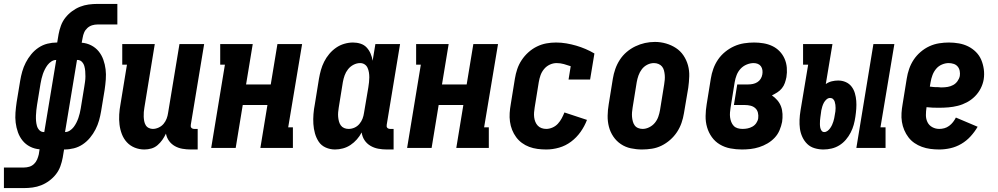

<svg xmlns="http://www.w3.org/2000/svg" viewBox="-72 -755 5092 980"><path d="M-52 205V100H50Q64 100 77.5 96Q91 92 101.5 82Q112 72 117.5 59Q123 46 126 33L130 7Q104 5 81.5 -6.5Q59 -18 43.5 -37Q28 -56 19.5 -80Q11 -104 8 -129Q5 -154 7 -180.5Q9 -207 13 -234L31 -343Q35 -367 41.5 -390Q48 -413 59.5 -435.5Q71 -458 87.5 -478Q104 -498 125 -512Q146 -526 170 -532Q194 -538 218 -538H220L227 -580Q231 -602 239 -624Q247 -646 261.5 -664.5Q276 -683 295.5 -697.5Q315 -712 336.5 -720.5Q358 -729 380.5 -732Q403 -735 425 -735H527V-630H425Q412 -630 398.5 -626Q385 -622 374 -612Q363 -602 357.5 -589Q352 -576 350 -563L345 -537Q371 -535 393.5 -523.5Q416 -512 431.5 -493Q447 -474 455.5 -450Q464 -426 467 -401Q470 -376 468 -349.5Q466 -323 462 -296L444 -187Q440 -163 433.5 -140Q427 -117 415.5 -94.5Q404 -72 387.5 -52Q371 -32 350 -18Q329 -4 305 2Q281 8 257 8H255L248 50Q244 72 236 94Q228 116 213.5 134.5Q199 153 179.5 167.5Q160 182 138.5 190.5Q117 199 94.5 202Q72 205 50 205ZM260 -81Q273 -81 284.5 -88.5Q296 -96 304 -106.5Q312 -117 318 -129Q324 -141 328 -152.5Q332 -164 335 -176.5Q338 -189 340 -201L358 -311Q360 -324 362 -337.5Q364 -351 364 -365Q364 -379 363 -392Q362 -405 358.5 -417.5Q355 -430 346 -439.5Q337 -449 323 -449H321ZM152 -81H154L215 -449Q202 -449 190.5 -441.5Q179 -434 171 -423.5Q163 -413 157 -401Q151 -389 147 -377.5Q143 -366 140 -353.5Q137 -341 135 -329L117 -219Q115 -206 113.5 -192.5Q112 -179 111.5 -165Q111 -151 112 -138Q113 -125 116.5 -112.5Q120 -100 129 -90.5Q138 -81 152 -81Z M665 8Q639 8 615.5 -1.5Q592 -11 575.5 -29Q559 -47 550 -70.5Q541 -94 538 -119Q535 -144 536.5 -170.5Q538 -197 543 -223L576 -425H552V-530H718L665 -206Q663 -195 662 -183Q661 -171 661.5 -159.5Q662 -148 664 -137Q666 -126 671.5 -116.5Q677 -107 687 -102Q697 -97 708 -97Q723 -97 738 -104Q753 -111 763 -123Q773 -135 778.5 -149.5Q784 -164 786 -179L844 -530H970L902 -119Q901 -114 901.5 -110Q902 -106 904.5 -103Q907 -100 911 -98.5Q915 -97 920 -97H937V8H902Q881 8 860 4.5Q839 1 821 -9Q803 -19 791 -35.5Q779 -52 775 -73Q767 -56 756.5 -41Q746 -26 732 -14Q718 -2 700.5 3Q683 8 665 8Z M1006 0 1076 -425H1052V-530H1218L1184 -324H1310L1344 -530H1470L1399 -105H1423V0H1257L1293 -219H1167L1131 0Z M1638 8Q1613 8 1590.5 -2Q1568 -12 1555 -31.5Q1542 -51 1535.5 -74.5Q1529 -98 1527.5 -122.5Q1526 -147 1528 -172.5Q1530 -198 1535 -223L1556 -353Q1560 -376 1566 -397.5Q1572 -419 1582.5 -440Q1593 -461 1608.5 -479.5Q1624 -498 1643.5 -511.5Q1663 -525 1685.5 -531.5Q1708 -538 1730 -538Q1750 -538 1768.5 -532Q1787 -526 1799.5 -512.5Q1812 -499 1819.5 -481.5Q1827 -464 1830 -445L1844 -530H1970L1902 -119Q1901 -114 1901.5 -110Q1902 -106 1904.5 -103Q1907 -100 1911 -98.5Q1915 -97 1920 -97H1937V8H1902Q1880 8 1858.5 4Q1837 0 1818.5 -11Q1800 -22 1788.5 -39.5Q1777 -57 1774 -79Q1764 -60 1749.5 -43.5Q1735 -27 1717 -15Q1699 -3 1678.5 2.5Q1658 8 1638 8ZM1707 -97Q1723 -97 1737.5 -103.5Q1752 -110 1762.5 -122.5Q1773 -135 1778.5 -149.5Q1784 -164 1786 -179L1808 -309Q1810 -322 1811.5 -335Q1813 -348 1813 -360.5Q1813 -373 1811 -385.5Q1809 -398 1804 -409Q1799 -420 1789 -426.5Q1779 -433 1766 -433Q1749 -433 1732.5 -424.5Q1716 -416 1704.5 -401.5Q1693 -387 1687 -370Q1681 -353 1678 -336L1657 -206Q1655 -194 1654 -182Q1653 -170 1654 -158.5Q1655 -147 1658 -135.5Q1661 -124 1667.5 -115Q1674 -106 1684.5 -101.5Q1695 -97 1707 -97Z M2006 0 2076 -425H2052V-530H2218L2184 -324H2310L2344 -530H2470L2399 -105H2423V0H2257L2293 -219H2167L2131 0Z M2716 8Q2693 8 2671 5Q2649 2 2629 -5.5Q2609 -13 2592 -25.5Q2575 -38 2562.5 -55Q2550 -72 2542 -92Q2534 -112 2531 -134Q2528 -156 2529.5 -178.5Q2531 -201 2535 -223L2556 -353Q2560 -378 2568 -402Q2576 -426 2590.5 -448Q2605 -470 2625 -488Q2645 -506 2668.5 -517.5Q2692 -529 2716.5 -533.5Q2741 -538 2766 -538Q2793 -538 2819 -533.5Q2845 -529 2869 -522Q2893 -515 2916.5 -505Q2940 -495 2962 -482L2940 -349H2830L2841 -417Q2824 -423 2806 -428Q2788 -433 2769 -433Q2751 -433 2734 -425Q2717 -417 2705 -402.5Q2693 -388 2687 -371Q2681 -354 2678 -336L2657 -206Q2655 -194 2654 -181.5Q2653 -169 2654.5 -156.5Q2656 -144 2660.5 -133Q2665 -122 2673 -113.5Q2681 -105 2692.5 -101Q2704 -97 2716 -97Q2732 -97 2748 -104Q2764 -111 2775.5 -123.5Q2787 -136 2795 -151Q2803 -166 2809 -181L2924 -143Q2912 -111 2891.5 -82Q2871 -53 2843 -32Q2815 -11 2782 -1.5Q2749 8 2716 8Z M3205 8Q3176 8 3148 2Q3120 -4 3097 -19.5Q3074 -35 3058.5 -58Q3043 -81 3036 -108Q3029 -135 3029.5 -164.5Q3030 -194 3035 -223L3056 -353Q3060 -378 3068.5 -402.5Q3077 -427 3091.5 -449.5Q3106 -472 3126.5 -489.5Q3147 -507 3171 -518.5Q3195 -530 3220 -535.5Q3245 -541 3271 -541Q3300 -541 3327.5 -533Q3355 -525 3378 -510Q3401 -495 3416.5 -472Q3432 -449 3439.5 -422Q3447 -395 3446 -365.5Q3445 -336 3441 -307L3419 -177Q3415 -152 3406.5 -127.5Q3398 -103 3383.5 -81Q3369 -59 3348.5 -41Q3328 -23 3304.5 -11.5Q3281 0 3255.5 4Q3230 8 3205 8ZM3208 -97Q3225 -97 3242 -105.5Q3259 -114 3270.5 -128Q3282 -142 3288 -159Q3294 -176 3297 -194L3318 -324Q3320 -336 3321 -348Q3322 -360 3321 -372Q3320 -384 3317 -395.5Q3314 -407 3307 -415.5Q3300 -424 3289 -428.5Q3278 -433 3266 -433Q3248 -433 3231.5 -424.5Q3215 -416 3204 -401.5Q3193 -387 3187 -370Q3181 -353 3178 -336L3157 -206Q3155 -194 3154 -182Q3153 -170 3154 -158.5Q3155 -147 3158 -135.5Q3161 -124 3167.5 -115Q3174 -106 3185 -101.5Q3196 -97 3208 -97Z M3715 8Q3685 8 3656 2.5Q3627 -3 3602.5 -17.5Q3578 -32 3561.5 -55Q3545 -78 3537 -105.5Q3529 -133 3529.5 -163Q3530 -193 3535 -223L3556 -353Q3560 -379 3569 -404Q3578 -429 3593 -451Q3608 -473 3629.5 -490.5Q3651 -508 3675.5 -519Q3700 -530 3726 -534Q3752 -538 3777 -538Q3801 -538 3825 -534Q3849 -530 3870 -520Q3891 -510 3907 -493.5Q3923 -477 3932.5 -455.5Q3942 -434 3944 -409.5Q3946 -385 3942 -361Q3939 -346 3934 -331.5Q3929 -317 3919 -304.5Q3909 -292 3895.5 -283.5Q3882 -275 3868 -268Q3883 -258 3895.5 -243.5Q3908 -229 3914.5 -211.5Q3921 -194 3922 -173.5Q3923 -153 3920 -133Q3916 -112 3907 -90.5Q3898 -69 3882 -52Q3866 -35 3845.5 -23Q3825 -11 3803 -4Q3781 3 3759 5.5Q3737 8 3715 8ZM3718 -97Q3731 -97 3743.5 -99.5Q3756 -102 3768 -108.5Q3780 -115 3788 -126.5Q3796 -138 3798 -151Q3800 -166 3796.5 -180Q3793 -194 3783 -203Q3773 -212 3759 -215.5Q3745 -219 3730 -219H3674L3691 -324H3747Q3759 -324 3771 -326.5Q3783 -329 3793.5 -335.5Q3804 -342 3810.5 -352.5Q3817 -363 3819 -375Q3821 -386 3819.5 -397Q3818 -408 3812 -416.5Q3806 -425 3796 -429Q3786 -433 3775 -433Q3757 -433 3739 -425.5Q3721 -418 3708 -404Q3695 -390 3688 -372Q3681 -354 3678 -336L3657 -206Q3655 -194 3654 -181Q3653 -168 3654.5 -156Q3656 -144 3660.5 -132.5Q3665 -121 3673 -112.5Q3681 -104 3693 -100.5Q3705 -97 3718 -97Z M4299 0 4386 -530H4493L4422 -105H4448V0ZM4131 8Q4108 8 4086 1.5Q4064 -5 4048.5 -20Q4033 -35 4023.5 -55.5Q4014 -76 4011 -98Q4008 -120 4009 -143.5Q4010 -167 4014 -191L4053 -425H4027V-530H4177L4143 -326Q4157 -336 4173.5 -340Q4190 -344 4206 -344Q4227 -344 4245 -336Q4263 -328 4274.5 -313Q4286 -298 4291.5 -279Q4297 -260 4298.5 -240Q4300 -220 4298.5 -199.5Q4297 -179 4294 -159Q4291 -138 4285.5 -118Q4280 -98 4270 -78.5Q4260 -59 4245.5 -42Q4231 -25 4212.5 -13.5Q4194 -2 4173 3Q4152 8 4131 8ZM4135 -81Q4144 -81 4152 -87Q4160 -93 4165.5 -101Q4171 -109 4175 -117.5Q4179 -126 4181.5 -134.5Q4184 -143 4186 -151.5Q4188 -160 4189 -169Q4191 -178 4192 -186.5Q4193 -195 4193 -203.5Q4193 -212 4192 -220Q4191 -228 4188.5 -236Q4186 -244 4180 -249.5Q4174 -255 4165 -255Q4155 -255 4146.5 -247.5Q4138 -240 4133 -230.5Q4128 -221 4125 -211Q4122 -201 4120 -191L4118 -176Q4117 -167 4115.5 -158Q4114 -149 4113.5 -140Q4113 -131 4113 -122Q4113 -113 4114.5 -104.5Q4116 -96 4121 -88.5Q4126 -81 4135 -81Z M4722 8Q4699 8 4676.5 5Q4654 2 4633.5 -5.5Q4613 -13 4595.5 -25Q4578 -37 4565 -54Q4552 -71 4543.5 -91Q4535 -111 4531.5 -133Q4528 -155 4529.5 -178Q4531 -201 4535 -223L4556 -353Q4560 -379 4568.5 -403.5Q4577 -428 4591.5 -450Q4606 -472 4627 -490Q4648 -508 4672 -519Q4696 -530 4721.5 -534Q4747 -538 4771 -538Q4797 -538 4822.5 -533.5Q4848 -529 4870 -518Q4892 -507 4909.5 -489.5Q4927 -472 4936.5 -449.5Q4946 -427 4949.5 -401.5Q4953 -376 4949 -350Q4945 -326 4933.5 -303.5Q4922 -281 4904 -263Q4886 -245 4863.5 -233Q4841 -221 4817 -215Q4793 -209 4769 -207Q4745 -205 4722 -205Q4705 -205 4689 -205.5Q4673 -206 4657 -208V-206Q4654 -187 4654 -167.5Q4654 -148 4662 -131.5Q4670 -115 4686.5 -106Q4703 -97 4722 -97Q4735 -97 4748 -100.5Q4761 -104 4772.5 -112.5Q4784 -121 4792.5 -132Q4801 -143 4807 -155L4918 -108Q4903 -82 4882 -59Q4861 -36 4834.5 -20.5Q4808 -5 4779 1.5Q4750 8 4722 8ZM4737 -309Q4751 -309 4765.5 -311.5Q4780 -314 4793 -321Q4806 -328 4815 -340.5Q4824 -353 4827 -367Q4829 -380 4826.5 -393Q4824 -406 4816 -415.5Q4808 -425 4795.5 -429Q4783 -433 4770 -433Q4753 -433 4735.5 -425.5Q4718 -418 4706 -403.5Q4694 -389 4687.5 -371.5Q4681 -354 4678 -336L4674 -313Q4685 -311 4696.5 -310.5Q4708 -310 4719 -310Q4719 -310 4719 -310Q4719 -310 4719 -310Q4724 -309 4728.5 -309Q4733 -309 4737 -309Z"/></svg>

Font: Iosevka Slab Extrabold
Style: Italic
Weight: 800
Italic angle: -9°
Monospace: yes
Designer: Belleve Invis
Foundry: Belleve Invis
Version: Version 11.1.0; ttfautohint (v1.8.3)